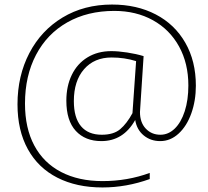

<svg xmlns="http://www.w3.org/2000/svg" viewBox="-20 -735 917 845"><path d="M57 -276Q57 -401 109 -501Q161 -601 255.5 -658Q350 -715 473 -715Q582 -715 665.5 -671.5Q749 -628 795.5 -547Q842 -466 842 -358Q842 -292 822 -236Q802 -180 766 -147Q730 -114 685 -114Q643 -114 612.5 -139Q582 -164 575 -207Q523 -114 426 -114Q355 -114 313.5 -159Q272 -204 272 -292Q272 -356 296 -405.5Q320 -455 365 -482.5Q410 -510 470 -510Q500 -510 539.5 -504Q579 -498 612 -488L596 -242Q596 -196 621.5 -169Q647 -142 686 -142Q721 -142 749 -169Q777 -196 793 -245.5Q809 -295 809 -359Q809 -456 768 -530.5Q727 -605 653 -646Q579 -687 483 -687Q365 -687 276 -636.5Q187 -586 138.5 -493.5Q90 -401 90 -279Q90 -171 131 -94.5Q172 -18 249 22Q326 62 431 62Q541 62 639 26V53Q536 90 431 90Q317 90 232.5 47Q148 4 102.5 -78.5Q57 -161 57 -276ZM563 -237 579 -466Q528 -482 471 -482Q395 -482 350 -430.5Q305 -379 305 -290Q305 -217 336.5 -179.5Q368 -142 428 -142Q480 -142 509 -166.5Q538 -191 563 -237Z"/></svg>

Font: Maitree ExtraLight
Style: Regular
Weight: 250
Designer: CadsonDemak Team
Foundry: CadsonDemak
Version: Version 1.002